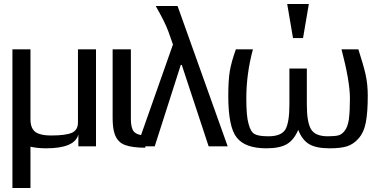

<svg xmlns="http://www.w3.org/2000/svg" viewBox="-20 -730 1878 958"><path d="M459 0H371V-59Q353 10 210 10Q167 10 132 2V208H42V-484H132V-134Q132 -73 179 -61Q200 -54 236 -54Q309 -54 340 -68Q369 -82 369 -119V-484H459Z M633 -136Q633 -91 648 -73.5Q663 -56 705 -53V7Q639 7 602.5 -7Q566 -21 552 -62Q542 -91 542 -141V-484H633Z M866 -700 1116 0H1021L887 -406H882L752 0H664L843 -508L820 -573Q803 -620 757 -700Z M1119 -252Q1119 -329 1126.5 -374.5Q1134 -420 1157 -484H1242Q1209 -362 1209 -239Q1209 -150 1220 -113Q1230 -73 1249.5 -61.5Q1269 -50 1320 -50Q1383 -50 1404 -84Q1424 -119 1424 -208V-388H1511V-208Q1511 -120 1532 -85Q1553 -50 1616 -50Q1653 -50 1670 -55Q1687 -60 1701 -79Q1715 -97 1721 -136Q1726 -178 1726 -239Q1726 -324 1684 -484H1768Q1793 -407 1804 -359Q1815 -310 1815 -252Q1815 -171 1805.5 -120Q1796 -69 1768 -38Q1743 -10 1711.5 0Q1680 10 1625 10Q1558 10 1523 -10.5Q1488 -31 1468 -82Q1447 -32 1411.5 -11Q1376 10 1309 10Q1203 10 1161 -44Q1119 -96 1119 -252ZM1492 -540H1442L1413 -710H1521Z"/></svg>

Font: Gamestation Display
Style: Regular
Weight: 400
Designer: Jonas Hecksher
Foundry: Jonas Hecksher, Playtypeª, e-types AS
Version: Version 1.003